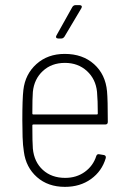

<svg xmlns="http://www.w3.org/2000/svg" viewBox="-20 -720 501 748"><path d="M355 -112Q358 -121 367 -119L385 -116Q390 -115 391.5 -111.5Q393 -108 392 -104Q377 -53 334.5 -22.5Q292 8 233 8Q167 8 124 -30Q81 -68 73 -129Q69 -154 68 -186Q67 -218 67 -251Q67 -335 71 -369Q78 -431 122 -470.5Q166 -510 232 -510Q302 -510 346.5 -470Q391 -430 397 -364Q400 -332 400 -245Q400 -235 390 -235H110Q106 -235 106 -231Q106 -165 108 -141Q113 -89 147 -58Q181 -27 234 -27Q278 -27 310.5 -50.5Q343 -74 355 -112ZM108 -362Q106 -338 106 -278Q106 -274 110 -274H357Q361 -274 361 -278Q361 -328 358 -362Q353 -412 318.5 -443.5Q284 -475 233 -475Q181 -475 147 -443.5Q113 -412 108 -362ZM200 -582 262 -693Q267 -700 274 -700H290Q296 -700 298 -696.5Q300 -693 297 -688L231 -577Q226 -570 219 -570H207Q201 -570 199 -573.5Q197 -577 200 -582Z"/></svg>

Font: Barlow Semi Condensed ExLight
Style: Regular
Weight: 275
Width: 4
Designer: Jeremy Tribby
Foundry: Tribby Type
Version: Version 1.408